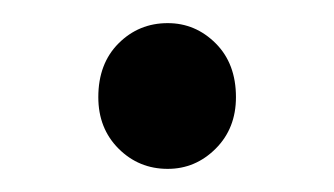

<svg xmlns="http://www.w3.org/2000/svg" viewBox="-20 -405 289 166"><path d="M125 -259Q100 -259 82.5 -276.5Q65 -294 65 -321Q65 -350 82.5 -367.5Q100 -385 125 -385Q149 -385 166.5 -367.5Q184 -350 184 -321Q184 -294 166.5 -276.5Q149 -259 125 -259Z"/></svg>

Font: Source Sans Pro
Style: Regular
Weight: 400
Designer: Paul D. Hunt
Foundry: Adobe Systems Incorporated
Version: Version 2.021;PS 2.000;hotconv 1.0.86;makeotf.lib2.5.63406